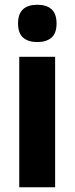

<svg xmlns="http://www.w3.org/2000/svg" viewBox="-20 -854 314 808"><path d="M137 -834Q176 -834 197 -815Q218 -796 218 -755Q218 -714 196.5 -695.5Q175 -677 137 -677Q99 -677 77.5 -695.5Q56 -714 56 -755Q56 -796 77 -815Q98 -834 137 -834ZM212 -615V-66H61V-615Z"/></svg>

Font: Noto Sans Malayalam UI Condensed ExtraBold
Style: Regular
Weight: 800
Width: 3
Designer: Jelle Bosma - Monotype Design Team
Foundry: Monotype Imaging Inc.
Version: Version 2.104; ttfautohint (v1.8.4.7-5d5b)